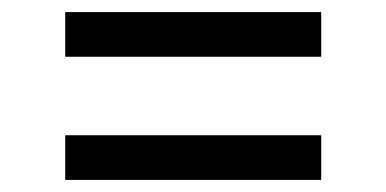

<svg xmlns="http://www.w3.org/2000/svg" viewBox="-20 -499 640 318"><path d="M88 -405V-479H512V-405ZM512 -201H88V-275H512Z"/></svg>

Font: Iosevka Aile
Style: Regular
Weight: 400
Designer: Belleve Invis
Foundry: Belleve Invis
Version: Version 28.0.1; ttfautohint (v1.8.4)